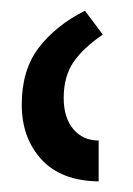

<svg xmlns="http://www.w3.org/2000/svg" viewBox="-20 -780 251 362"><path d="M166 -438Q95.2 -439 58.1 -479.5Q21 -520 21 -583Q21 -647.9 53 -689.9Q85 -731.9 140.1 -759.8L173.8 -714.8Q137.2 -689.9 118.7 -663.1Q100.1 -636.2 100.1 -595.2Q100.1 -558.1 118.2 -536.6Q136.2 -515.1 166 -515.1Z"/></svg>

Font: Kurinto Seri
Style: Regular
Weight: 400
Designer: Kurinto was developed by Clint Goss from a range of fonts that are compatible with the SIL Open Font License Version 1.1
Foundry: Clinton F. Goss
Version: Version 2.196; July 25, 2020